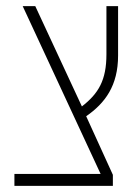

<svg xmlns="http://www.w3.org/2000/svg" viewBox="-20 -606 456 626"><path d="M27 0H348V-36L261 -227C323 -270 365 -327 365 -425V-586H327V-429C327 -344 301 -301 247 -259L95 -586H54L308 -39H27Z"/></svg>

Font: Noto Sans Hebrew Condensed ExtraLight
Style: Regular
Weight: 200
Width: 3
Designer: Monotype Design Team
Foundry: Monotype Imaging Inc.
Version: Version 2.004